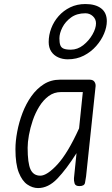

<svg xmlns="http://www.w3.org/2000/svg" viewBox="-20 -946 571 976"><path d="M173.5 10Q145.5 10 119 -8Q92.5 -26 75.5 -69Q58.5 -112 58.5 -187.5Q58.5 -228.5 67.5 -276.5Q76.5 -324.5 94.2 -371.2Q112 -418 139.2 -456.5Q166.5 -495 202.8 -518Q239 -541 285 -541H435Q452.5 -541 459.8 -530.8Q467 -520.5 466 -508L417.5 -49Q415.5 -32.5 412 -16.2Q408.5 0 383.5 0Q363 0 359 -14Q355 -28 356 -40.5L369 -167.5Q317.5 -86 271.5 -38Q225.5 10 173.5 10ZM185 -53Q219 -53 271.8 -110Q324.5 -167 382 -293.5L401 -478H290Q255 -478 227.5 -457.8Q200 -437.5 179.8 -404.8Q159.5 -372 146.5 -333.8Q133.5 -295.5 127 -259Q120.5 -222.5 120.5 -195Q120.5 -116.5 135.2 -84.8Q150 -53 185 -53ZM324.5 -644.5Q298 -644.5 275.8 -654.5Q253.5 -664.5 240.5 -684.2Q227.5 -704 227.5 -732.5Q227.5 -768 240.5 -802.2Q253.5 -836.5 278 -864.2Q302.5 -892 337 -908.8Q371.5 -925.5 414 -925.5Q465 -925.5 494 -903.5Q523 -881.5 523 -838.5Q523 -808.5 509 -775Q495 -741.5 468.8 -711.8Q442.5 -682 406 -663.2Q369.5 -644.5 324.5 -644.5ZM340 -693.5Q374 -693.5 403 -716.2Q432 -739 450 -770.5Q468 -802 468 -827.5Q468 -849 452 -863.8Q436 -878.5 414 -878.5Q370.5 -878.5 341.2 -857.2Q312 -836 297 -806.2Q282 -776.5 282 -751Q282 -729 286.5 -716.5Q291 -704 303.5 -698.8Q316 -693.5 340 -693.5Z"/></svg>

Font: Edu NSW ACT Cursive
Style: Regular
Weight: 400
Designer: Tina and Corey Anderson, Eben Sorkin, Mirko Velimirovic
Foundry: Sorkin Type Co.
Version: Version 2.000